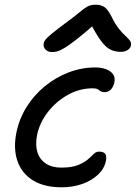

<svg xmlns="http://www.w3.org/2000/svg" viewBox="-20 -788 578 817"><path d="M242.4 9Q168.2 9 120.4 -20.5Q72.6 -50 54.3 -102.6Q36 -155.2 49.8 -224Q62 -283.2 93.6 -333.6Q125.2 -384 171.4 -421.6Q217.6 -459.2 272.6 -480.1Q327.6 -501 385.6 -501Q411.6 -501 431.7 -493.3Q451.8 -485.6 461.5 -471.5Q471.2 -457.4 466.4 -436.4Q462.4 -417.4 451.3 -406.6Q440.2 -395.8 425.2 -395.8Q413.8 -395.8 407.9 -400.1Q402 -404.4 395.6 -408.3Q389.2 -412.2 374.4 -412.2Q317.4 -412.2 267 -383.4Q216.6 -354.6 182.1 -309.1Q147.6 -263.6 137.4 -212Q129.6 -170 139.5 -139.4Q149.4 -108.8 175.5 -91.8Q201.6 -74.8 240.6 -74.8Q285 -74.8 311.2 -85.3Q337.4 -95.8 352.7 -108.8Q368 -121.8 378.2 -132.3Q388.4 -142.8 401 -142.8Q420 -142.8 427.3 -134Q434.6 -125.2 430.6 -102.8Q423.8 -70 396.7 -44.5Q369.6 -19 329.4 -5Q289.2 9 242.4 9ZM202.6 -566.4Q189.8 -566.4 181.1 -571.5Q172.4 -576.6 168.3 -585Q164.2 -593.4 166 -603Q167 -611 173.5 -619.4Q180 -627.8 200.5 -644.8Q221 -661.8 264.4 -694Q300.4 -720.4 319.6 -736.8Q338.8 -753.2 352.8 -760.6Q366.8 -768 386.8 -768Q410.4 -768 425 -757.5Q439.6 -747 454.4 -717.6Q470.4 -684.8 486.2 -665.3Q502 -645.8 514.2 -634.8Q526.4 -623.8 532.9 -615Q539.4 -606.2 537 -593.2Q534.4 -581.8 522.2 -574.6Q510 -567.4 494.6 -567.4Q470.2 -567.4 450.6 -576.6Q431 -585.8 410.9 -612.6Q390.8 -639.4 363.2 -691.8L391.2 -692.2Q338.8 -646.2 305.8 -620.4Q272.8 -594.6 253.5 -583.3Q234.2 -572 222.9 -569.2Q211.6 -566.4 202.6 -566.4Z"/></svg>

Font: Shantell Sans Light
Style: Italic
Weight: 300
Italic angle: -11°
Designer: Stephen Nixon, Anya Danilova, Shantell Martin
Foundry: Arrow Type
Version: Version 1.008;[ac192a2d6]